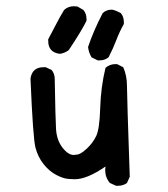

<svg xmlns="http://www.w3.org/2000/svg" viewBox="-20 -574 540 617"><path d="M359 23H353L333 14Q318 -4 318 -28L319 -39Q260 2 220 2Q216 2 200 1Q184 0 161.5 -11.5Q139 -23 120.5 -46Q102 -69 94 -99.5Q86 -130 78 -321Q83 -358 120 -358H127L146 -349Q156 -337 156 -319V-313Q158 -197 160 -160.5Q162 -124 180.5 -100Q199 -76 217 -76Q219 -76 229.5 -77.5Q240 -79 259 -96.5Q278 -114 289 -136.5Q300 -159 302 -226.5Q304 -294 319 -356Q333 -368 351 -368H356L376 -358Q388 -331 388 -299Q388 -267 397 -6L388 14Q376 23 359 23ZM300 -380H294L274 -390Q265 -405 263 -423Q280 -474 310 -532Q322 -543 339 -543Q347 -543 368 -532Q378 -521 378 -503V-497Q364 -472 353.5 -444.5Q343 -417 329 -390Q317 -380 300 -380ZM172 -401Q135 -406 135 -442V-448Q148 -472 160 -495.5Q172 -519 186 -542Q199 -554 218 -554L229 -553L248 -542Q258 -530 258 -513V-507Q241 -473 201 -413Q188 -403 172 -401Z"/></svg>

Font: Xiaolai Mono SC
Style: Regular
Weight: 400
Monospace: yes
Designer: LXGW / Nozomi Seto
Version: Version 3.113;September 30, 2024